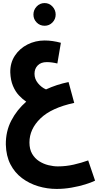

<svg xmlns="http://www.w3.org/2000/svg" viewBox="-20 -840 640 1252"><path d="M349 392Q288 392 229.5 374.5Q171 357 123.5 321.5Q76 286 48 231.5Q20 177 18 103Q17 17 53.5 -53.5Q90 -124 151 -177Q127 -193 103.5 -218Q80 -243 64.5 -280Q49 -317 47 -368Q46 -430 77 -477Q108 -524 159.5 -550Q211 -576 271 -576Q322 -576 377 -561L354 -426Q317 -435 285 -435Q247 -435 226 -413.5Q205 -392 205 -359Q205 -325 227.5 -297.5Q250 -270 280 -257Q349 -289 427 -305L464 -169Q315 -137 243.5 -67.5Q172 2 172 89Q172 133 189.5 163Q207 193 235 211Q263 229 295.5 237Q328 245 357 245Q410 245 460.5 233.5Q511 222 555 206L600 338Q576 350 535.5 362.5Q495 375 446.5 383.5Q398 392 349 392ZM271 -672Q240 -672 219 -693.5Q198 -715 198 -745Q198 -775 219 -797.5Q240 -820 271 -820Q301 -820 322 -797.5Q343 -775 343 -745Q343 -715 322 -693.5Q301 -672 271 -672Z"/></svg>

Font: Noto Sans Arabic Cond ExtBd
Style: Regular
Weight: 800
Width: 3
Designer: Monotype Design Team, Nadine Chahine, Nizar Qandah and Khaled Hosny
Foundry: Monotype Imaging Inc.
Version: Version 2.012; ttfautohint (v1.8.4.7-5d5b)